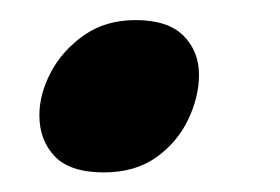

<svg xmlns="http://www.w3.org/2000/svg" viewBox="-20 -160 284 195"><path d="M182.1 -84Q182.1 -61.5 171.1 -38.6Q160.2 -15.6 138.7 -0.2Q117.2 15.1 85.4 15.1Q51.3 15.1 35.6 -1.2Q20 -17.6 20 -43Q20 -64.5 31.7 -86.7Q43.5 -108.9 65.4 -124.3Q87.4 -139.6 117.7 -139.6Q150.4 -139.6 166.3 -123.8Q182.1 -107.9 182.1 -84Z"/></svg>

Font: Gentium Book Plus
Style: Bold Italic
Weight: 700
Italic angle: -8°
Designer: Victor Gaultney, Annie Olsen, Iska Routamaa, Becca Hirsbrunner
Foundry: SIL International
Version: Version 6.101